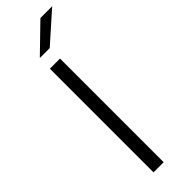

<svg xmlns="http://www.w3.org/2000/svg" viewBox="-279 -831 837 837"><g transform="rotate(-45 140.0 -412.0)"><path d="M144.5 -639V0H82V-639ZM85 -704 209 -824.5H280.5V-823.5L145 -703H85Z"/></g></svg>

Font: Anek Devanagari Medium Light
Style: Regular
Weight: 300
Version: Version 1.003